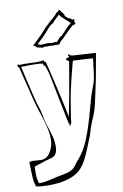

<svg xmlns="http://www.w3.org/2000/svg" viewBox="-133 -829 684 1067"><g transform="rotate(-10 209.0 -295.0)"><path d="M356 -682Q348 -672 344.5 -672Q341 -672 340 -673Q324 -661 299 -635Q271 -606 258 -595Q256 -595 252 -587.5Q248 -580 245 -580H228Q227 -581 224.5 -580.5Q222 -580 214 -580H209Q200 -580 199 -581H159L157 -579L158 -578H152Q151 -579 148.5 -579Q146 -579 145 -580L121 -585L112 -596L101 -597L126 -621Q158 -651 192 -690L217 -713L216 -714L220 -716Q220 -718 221 -718L225 -720Q225 -722 233 -726L251 -744L257 -749L256 -751Q265 -760 270 -760L279 -771L304 -737L303 -731L323 -713L326 -714Q331 -714 343 -702L353 -705L352 -694Q352 -691 349 -688ZM185 -598 210 -595 224 -597Q225 -596 235 -596L240 -599Q240 -600 241 -601L255 -617Q261 -623 266 -623L289 -647Q311 -671 330 -686L319 -697Q315 -701 304 -710Q280 -730 275 -741L272 -743Q267 -737 261 -732L237 -709L238 -707L224 -697V-698Q220 -696 214 -690L204 -680Q177 -648 161.5 -633.5Q146 -619 137 -610L128 -601L141 -598Q143 -596 145 -596L166 -597Q174 -598 185 -598ZM288 -503 283 -514Q283 -516 286 -518Q298 -506 314 -506L414 -500L439 -498Q437 -487 424.5 -416.5Q412 -346 406 -320.5Q400 -295 394 -265.5Q388 -236 384 -219Q373 -174 356.5 -138Q340 -102 325 -49Q324 -47 297.5 19Q271 85 246 115Q193 181 52 181Q13 181 -17 175Q-28 150 -29 98Q-30 46 -31 35Q-20 32 -10 32L35 35Q70 35 89.5 1Q109 -33 109 -67.5Q109 -102 100 -140Q91 -178 75.5 -223Q60 -268 52 -301Q44 -334 26 -406L5 -490Q5 -493 1 -495Q-3 -497 -4 -498Q-2 -502 -1 -507Q0 -512 2 -512Q4 -512 4 -510Q4 -506 8 -506L36 -507L106 -505Q126 -505 146 -508L148 -503L147 -498Q148 -497 149 -497L154 -499Q157 -499 191 -349.5Q225 -200 229 -175Q254 -296 284 -477Q284 -480 276.5 -483.5Q269 -487 269 -492Q269 -497 278.5 -498.5Q288 -500 288 -503ZM-6 65 -7 104Q-7 136 2 160H12Q33 160 69 151.5Q105 143 110 142Q167 132 183 124.5Q199 117 206 109.5Q213 102 221 90.5Q229 79 236 72Q276 28 302.5 -40Q329 -108 351 -191.5Q373 -275 386 -306Q399 -337 403.5 -362.5Q408 -388 411.5 -421Q415 -454 418 -471Q409 -473 305 -478Q265 -329 253 -251Q241 -173 239.5 -167Q238 -161 238 -150Q236 -128 225 -125Q223 -127 223 -128L227 -138L223 -137Q222 -137 216.5 -164Q211 -191 203 -230Q190 -293 175 -372L170 -397Q161 -447 147 -478Q146 -479 141.5 -480Q137 -481 137 -483.5Q137 -486 142 -487Q142 -495 74 -495Q68 -495 48.5 -494.5Q29 -494 16 -494Q23 -466 36 -406Q64 -285 72.5 -262.5Q81 -240 87.5 -206Q94 -172 97 -163Q100 -154 108 -128.5Q116 -103 119 -92Q129 -58 129 -27Q129 28 90 35Q81 36 -6 65Z"/></g></svg>

Font: Londrina Sketch
Style: Regular
Weight: 400
Designer: Marcelo Magalhaes
Foundry: Marcelo Magalhaes
Version: Version 1.001 2011